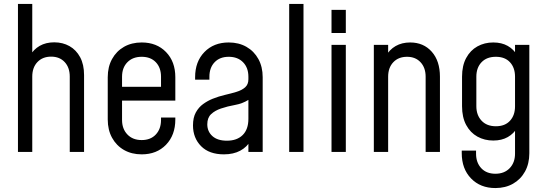

<svg xmlns="http://www.w3.org/2000/svg" viewBox="-20 -770 2774 973"><path d="M71 0V-750H143.5V-471.2L131.2 -486.8Q149.9 -519.6 181.2 -537.6Q212.5 -555.5 254.9 -555.5Q297.9 -555.5 332.1 -536.3Q366.2 -517.1 386.1 -480.1Q406 -443.1 406 -389.5V0H333.5V-382Q333.5 -427.8 307.8 -455.4Q282 -483 239.2 -483Q195.8 -483 169.6 -455.4Q143.5 -427.8 143.5 -382V0Z M698 12.2Q647.1 12.2 608.4 -9.9Q569.8 -32 547.9 -71.8Q526 -111.6 526 -164.5V-378.8Q526 -431.2 547.9 -470.9Q569.8 -510.6 608.4 -532.7Q647.1 -554.8 698 -554.8Q774.4 -554.8 821.4 -506.2Q868.5 -457.8 868.5 -378.8V-260.2H584V-330.2H796V-381.2Q796 -427 769.7 -454.6Q743.4 -482.2 698 -482.2Q652.6 -482.2 625.6 -454.6Q598.5 -427 598.5 -381.2V-162Q598.5 -116.7 625.6 -88.5Q652.6 -60.2 698 -60.2Q743.4 -60.2 769.7 -88.5Q796 -116.7 796 -162V-174.5H868.5V-164.5Q868.5 -85.3 821.4 -36.5Q774.4 12.2 698 12.2Z M1114.8 12.2Q1040.1 12.2 999.1 -29.2Q958 -70.8 958 -134.6Q958 -174 972.4 -200.2Q986.8 -226.4 1009.5 -242.8Q1032.2 -259.2 1057.8 -269.5Q1088.5 -281.8 1120.2 -289.1Q1151.9 -296.4 1178.8 -304.6Q1205.8 -312.9 1222.2 -327.4Q1238.8 -342 1238.8 -368.2V-381.2Q1238.8 -427 1211.7 -454.6Q1184.6 -482.2 1139.2 -482.2Q1093.9 -482.2 1067.6 -454.6Q1041.2 -427 1041.2 -381.2V-366.2H968.8V-378.8Q968.8 -457.8 1015.9 -506.2Q1063 -554.8 1139.2 -554.8Q1190.1 -554.8 1228.8 -532.7Q1267.5 -510.6 1289.4 -470.9Q1311.2 -431.2 1311.2 -378.8V0H1238.8V-74.8L1251 -58.8Q1232.1 -25 1197.6 -6.4Q1163.1 12.2 1114.8 12.2ZM1129.9 -57Q1180.9 -57 1209.8 -85.6Q1238.8 -114.2 1238.8 -168V-263.8Q1208.5 -244.8 1170.9 -238.1Q1133.4 -231.5 1099.5 -220Q1069.4 -209.8 1049.9 -191.6Q1030.5 -173.5 1030.5 -140Q1030.5 -103.6 1056.4 -80.3Q1082.2 -57 1129.9 -57Z M1445.5 0V-750H1518V0Z M1660 0V-542.5H1732.5V0ZM1660 -602.8V-720H1732.5V-602.8Z M1874.5 0V-542.5H1947V-469.8L1934.5 -484.2Q1953.2 -518.4 1984.9 -536.6Q2016.6 -554.8 2058.4 -554.8Q2126.5 -554.8 2168 -507.9Q2209.5 -461.1 2209.5 -381.2V0H2137V-381.2Q2137 -427 2111.2 -454.6Q2085.5 -482.2 2042.8 -482.2Q1999.2 -482.2 1973.1 -454.6Q1947 -427 1947 -381.2V0Z M2490.4 183Q2414.2 183 2367.1 134.2Q2320 85.5 2320 6.2V-6.8H2392.5V8.8Q2392.5 54.1 2418.8 82.3Q2445.1 110.5 2490.5 110.5Q2535.9 110.5 2562.9 82.3Q2590 54.1 2590 8.8V-140.5L2602.2 -124.2Q2584.1 -93 2553.3 -75.4Q2522.5 -57.8 2479.8 -57.8Q2435.2 -57.8 2399.4 -77.7Q2363.5 -97.6 2342.5 -136.5Q2321.5 -175.4 2321.5 -232V-381.2Q2321.5 -437.5 2342.5 -476.2Q2363.5 -515 2399.4 -534.9Q2435.2 -554.8 2479.8 -554.8Q2522.5 -554.8 2553.3 -537.2Q2584.1 -519.6 2602.2 -488.2L2590 -472V-542.5H2662.5V6.8Q2662.5 59.4 2640.6 99.2Q2618.6 139 2579.9 161Q2541.2 183 2490.4 183ZM2493.1 -130.2Q2539.2 -130.2 2564.6 -158.1Q2590 -185.9 2590 -231.2V-381.2Q2590 -427 2564.4 -454.6Q2538.9 -482.2 2492.8 -482.2Q2446.6 -482.2 2420.3 -454.6Q2394 -427 2394 -381.2V-232Q2394 -186.7 2420.3 -158.5Q2446.6 -130.2 2493.1 -130.2Z"/></svg>

Font: Mohave Light
Style: Regular
Weight: 300
Designer: Gumpita Rahayu
Foundry: Tokotype
Version: Version 2.003